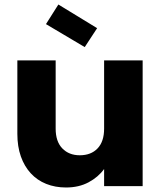

<svg xmlns="http://www.w3.org/2000/svg" viewBox="-20 -826 714 852"><path d="M613 0H442V-76Q416 -40 373 -17Q330 6 273 6Q225 6 185 -10Q145 -26 116.5 -57Q88 -88 72.5 -132Q57 -176 57 -232V-558H227V-255Q227 -198 256.5 -167.5Q286 -137 334 -137Q384 -137 413 -167.5Q442 -198 442 -255V-558H613ZM239 -806 411 -701 356 -617 184 -719Z"/></svg>

Font: SVN-Poppins
Style: Bold
Weight: 700
Designer: Ninad Kale (Devanagari), Jonny Pinhorn (Latin)
Foundry: Indian Type Foundry
Version: Version 3.200;PS 1.000;hotconv 16.6.54;makeotf.lib2.5.65590